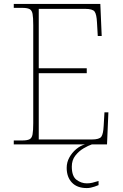

<svg xmlns="http://www.w3.org/2000/svg" viewBox="-20 -734 625 976"><path d="M50 0V-20H93Q118 -20 130 -26Q142 -32 145.5 -51Q149 -70 149 -108V-606Q149 -645 145.5 -663.5Q142 -682 130 -688Q118 -694 93 -694H50V-714H490L497 -551H477L473 -620Q471 -661 461 -675Q451 -689 412 -689H177V-387H421V-362H177V-25H446Q485 -25 495 -39Q505 -53 507 -94L511 -163H531L524 0ZM421 222Q372 222 345.5 194Q319 166 319 119Q319 91 332.5 66.5Q346 42 367.5 24Q389 6 412 0H447Q429 6 405 20Q381 34 363 57Q345 80 345 113Q345 162 369 180Q393 198 421 198Q437 198 449 195Q461 192 481 186V207Q471 211 461 214.5Q451 218 441 220Q431 222 421 222Z"/></svg>

Font: Noto Serif Tibetan Thin
Style: Regular
Weight: 250
Version: Version 2.103